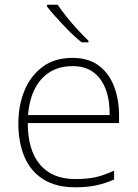

<svg xmlns="http://www.w3.org/2000/svg" viewBox="-20 -786 585 816"><path d="M288 -540Q356 -540 399.5 -507.5Q443 -475 464.5 -419.5Q486 -364 486 -294V-263H98Q98 -148 150 -86.5Q202 -25 300 -25Q349 -25 384.5 -32.5Q420 -40 465 -61V-23Q426 -6 387.5 2Q349 10 299 10Q218 10 164 -24Q110 -58 84 -119.5Q58 -181 58 -260Q58 -338 84 -401Q110 -464 161 -502Q212 -540 288 -540ZM288 -505Q208 -505 158 -452Q108 -399 99 -297H446Q447 -359 429.5 -406Q412 -453 377 -479Q342 -505 288 -505ZM225 -766Q239 -745 261.5 -716.5Q284 -688 309.5 -660.5Q335 -633 356 -613V-606H327Q307 -622 286.5 -641.5Q266 -661 246.5 -682Q227 -703 209.5 -722.5Q192 -742 180 -758V-766Z"/></svg>

Font: Noto Sans Hebrew ExtraLight
Style: Regular
Weight: 250
Designer: Monotype Design Team
Foundry: Monotype Imaging Inc.
Version: Version 2.003